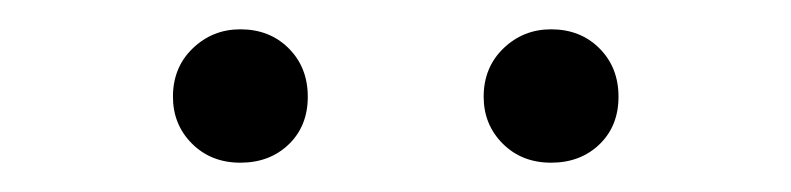

<svg xmlns="http://www.w3.org/2000/svg" viewBox="-20 -671 540 131"><path d="M98 -605Q98 -625 111.5 -638Q125 -651 144 -651Q164 -651 177 -638Q190 -625 190 -605Q190 -585 177 -572.5Q164 -560 144 -560Q124 -560 111 -573Q98 -586 98 -605ZM310 -605Q310 -625 323.5 -638Q337 -651 356 -651Q376 -651 389 -638Q402 -625 402 -605Q402 -585 389 -572.5Q376 -560 356 -560Q336 -560 323 -573Q310 -586 310 -605Z"/></svg>

Font: Fahkwang Light
Style: Regular
Weight: 300
Version: Version 1.000; ttfautohint (v1.6)